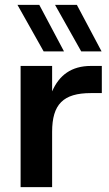

<svg xmlns="http://www.w3.org/2000/svg" viewBox="-20 -772 450 792"><path d="M65 0H195V-228C195 -342 241 -388 355 -388H400V-500H355C275 -500 224 -462 195 -395V-500H65ZM244 -560 142 -752H52L160 -560ZM399 -560 297 -752H207L315 -560Z"/></svg>

Font: Goli SemiBold
Style: Regular
Weight: 600
Designer: jaikishan Patel
Foundry: MagicType
Version: Version 1.000;Glyphs 3.2 (3242)